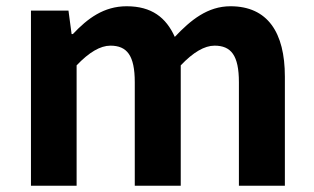

<svg xmlns="http://www.w3.org/2000/svg" viewBox="-20 -594 1004 614"><path d="M79 -560V0H225V-385C265 -427 301 -448 333 -448C386 -448 411 -417 411 -331V0H558V-385C598 -427 634 -448 666 -448C719 -448 744 -417 744 -331V0H891V-349C891 -490 836 -574 717 -574C644 -574 590 -530 539 -476C511 -538 465 -574 385 -574C312 -574 260 -535 213 -485H209L199 -560Z"/></svg>

Font: Kinto Sans
Style: Bold
Weight: 700
Designer: Authors: Ryoko NISHIZUKA  (kana & ideographs); Paul D. Hunt (Latin, Greek & Cyrillic); Wenlong ZHANG  (bopomofo); Sandol
Foundry: Adobe Systems Incorporated, ookami Inc.
Version: Version 0.001